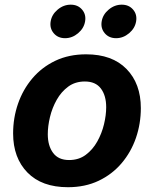

<svg xmlns="http://www.w3.org/2000/svg" viewBox="-20 -783 654 814"><path d="M268.1 10.7Q157.2 10.7 96.4 -51.5Q35.6 -113.8 35.6 -217.3Q35.6 -283.2 56.4 -343.3Q77.1 -403.3 117.2 -450.7Q157.2 -498 214.6 -525.4Q272 -552.7 345.2 -552.7Q455.6 -552.7 516.4 -490.5Q577.1 -428.2 577.1 -324.7Q577.1 -258.8 556.4 -198.5Q535.6 -138.2 495.6 -91.1Q455.6 -43.9 398.2 -16.6Q340.8 10.7 268.1 10.7ZM272.9 -104.5Q314 -104.5 343.5 -126.5Q373 -148.4 392.3 -182.9Q411.6 -217.3 420.9 -256.1Q430.2 -294.9 430.2 -328.6Q430.2 -377.9 407.7 -407.7Q385.3 -437.5 339.8 -437.5Q298.8 -437.5 269.3 -415.8Q239.7 -394 220.5 -359.9Q201.2 -325.7 191.9 -286.9Q182.6 -248 182.6 -213.9Q182.6 -165 205.1 -134.8Q227.5 -104.5 272.9 -104.5ZM255.9 -621.1Q225.6 -621.1 207.8 -642.1Q189.9 -663.1 194.8 -692.4Q199.7 -721.7 224.6 -742.4Q249.5 -763.2 279.8 -763.2Q310.1 -763.2 327.9 -742.4Q345.7 -721.7 340.8 -692.4Q335.9 -663.1 311 -642.1Q286.1 -621.1 255.9 -621.1ZM472.2 -621.1Q441.9 -621.1 424.1 -642.1Q406.2 -663.1 411.1 -692.4Q416 -721.7 440.9 -742.4Q465.8 -763.2 496.1 -763.2Q526.4 -763.2 544.2 -742.4Q562 -721.7 557.1 -692.4Q552.2 -663.1 527.3 -642.1Q502.4 -621.1 472.2 -621.1Z"/></svg>

Font: Inter
Style: Bold Italic
Weight: 700
Italic angle: -9.39999°
Designer: Rasmus Andersson
Foundry: rsms
Version: Version 4.001;git-9221beed3